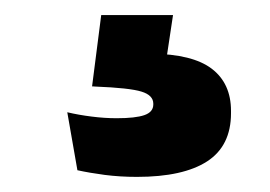

<svg xmlns="http://www.w3.org/2000/svg" viewBox="-20 -36 357 254"><path d="M113.9 -16.1H208.9L196.2 68.2L137.4 36.2Q148.4 35.3 158.9 35.1Q169.5 34.8 180.1 35Q234.7 35.6 260.1 54.9Q285.6 74.3 285.6 110.7V113.7Q285.6 157 254 177.5Q222.3 198 161.2 198Q138.9 198 118.6 195.4Q98.3 192.7 82.4 189.2L69 112.5Q84.2 116.1 101.2 118.2Q118.2 120.4 134.4 120.4Q159.2 120.4 171 116.3Q182.8 112.2 182.8 102.2V101.2Q182.8 90 167.2 85.2Q151.6 80.3 105.9 78.5Q104.1 78.3 103.1 78.3Q102.2 78.3 101.8 78.3Z"/></svg>

Font: Anek Kannada Medium
Style: Regular
Weight: 500
Designer: Vaishnavi Murthy, Maithili Shingre (Kannada) & Yesha Goshar (Latin)
Foundry: Ek Type
Version: Version 1.003